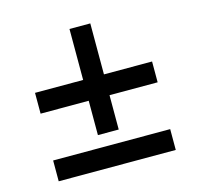

<svg xmlns="http://www.w3.org/2000/svg" viewBox="-84 -788 733 713"><g transform="rotate(-15 282.5 -432.0)"><path d="M57 -244H507V-164H57ZM57 -504H242V-700H322V-504H507V-424H322V-292H242V-424H57Z"/></g></svg>

Font: PTSerif
Style: Bold
Weight: 700
Designer: A.Korolkova, O.Umpeleva, V.Yefimov
Foundry: ParaType Ltd
Version: Version 1.000W OFL; ttfautohint (v1.2) -l 8 -r 50 -G 200 -x 